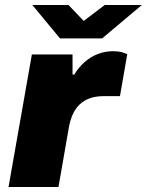

<svg xmlns="http://www.w3.org/2000/svg" viewBox="-20 -745 585 765"><path d="M14 0 107 -528H269V-448H276Q294 -478 318.5 -499Q343 -520 371.5 -530.5Q400 -541 430 -541Q450 -541 465 -537Q480 -533 487 -529L458 -362H394Q362 -362 338 -353.5Q314 -345 297 -328.5Q280 -312 269.5 -288.5Q259 -265 254 -235L213 0ZM545 -725 387 -592H219L109 -725H253L338 -636H280L397 -725Z"/></svg>

Font: Archivo SemiBold Black
Style: Italic
Weight: 900
Italic angle: -10°
Version: Version 2.001